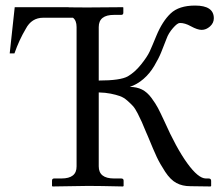

<svg xmlns="http://www.w3.org/2000/svg" viewBox="-20 -672 793 694"><path d="M741.2 2 668 1Q639.2 1 617.7 -10.5Q596.2 -22 577.1 -51Q558.1 -80.1 546.6 -104.5Q535.2 -128.9 514.2 -180.2Q512.2 -185.1 507.8 -194.8Q497.6 -219.7 492.4 -231.4Q487.3 -243.2 477.8 -261.7Q468.3 -280.3 460.4 -288.8Q452.6 -297.4 439.9 -308.6Q427.2 -319.8 413.3 -324.7Q399.4 -329.6 380.1 -333.5Q360.8 -337.4 336.9 -337.9V-70.8Q336.9 -26.9 392.1 -26.9H418Q426.8 -26.9 426.8 -19V0L424.8 2Q337.9 0 298.8 0L169.9 2L168 0V-19Q168 -26.9 175.8 -26.9H202.1Q257.3 -26.9 256.8 -70.8V-574.2Q256.8 -598.1 243.7 -607.9H136.2Q94.2 -607.9 73.2 -567.9Q49.3 -527.8 32.2 -479H15.1L33.2 -646H169.9H228L228.5 -645.5Q275.9 -645 294.9 -645L423.8 -646L425.8 -645V-626Q425.8 -618.2 418 -618.2H392.1Q336.9 -618.2 336.9 -574.2V-380.9Q415 -380.9 441.9 -396Q467.8 -411.1 490 -439Q512.2 -466.8 521 -485.8Q529.8 -504.9 544.9 -542Q566.9 -595.2 596.9 -623.5Q627 -651.9 685.1 -651.9Q752.9 -651.9 752.9 -606Q752.9 -588.9 739 -576.4Q725.1 -564 709 -564Q693.8 -564 669.9 -577.1Q647.9 -589.4 629.9 -588.9Q621.1 -588.9 605 -570.3Q588.9 -551.8 582 -532.2Q570.8 -503.4 562.5 -482.7Q554.2 -461.9 537.6 -433.8Q521 -405.8 498.5 -386.5Q476.1 -367.2 449.2 -357.9Q474.1 -357.9 493.2 -348.4Q512.2 -338.9 527.6 -317.9Q543 -296.9 551 -281.5Q559.1 -266.1 573.2 -235.8Q617.2 -136.7 657 -81.8Q696.8 -26.9 724.1 -26.9H733.9Q742.7 -26.9 743.2 -19V0Z"/></svg>

Font: Linux Libertine O
Style: Regular
Weight: 400
Designer: Philipp H. Poll
Foundry: Philipp H. Poll
Version: Version 5.3.0